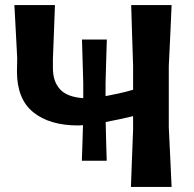

<svg xmlns="http://www.w3.org/2000/svg" viewBox="-20 -733 762 753"><path d="M301 -102.5Q302.5 -139.5 303.5 -175Q304.5 -210.5 305.5 -242Q294 -241 286.5 -241Q174.5 -241 110.5 -292.8Q46.5 -344.5 46.5 -452.5Q46.5 -465 47 -478.8Q47.5 -492.5 47.5 -505Q44.5 -565 41.8 -613Q39 -661 36.5 -713H195.5Q193.5 -654.5 191.5 -606Q189.5 -557.5 187.5 -502V-466Q187.5 -413.5 215.2 -383Q243 -352.5 306.5 -348V-407.5Q305.5 -443 304.2 -487.2Q303 -531.5 301.5 -578H399Q397.5 -531.5 396.2 -487.2Q395 -443 394 -407.5V-356Q418.5 -360.5 446.8 -366.8Q475 -373 502 -381V-474.5Q499.5 -544 498 -599Q496.5 -654 494.5 -713H653Q650.5 -655 648 -599.5Q645.5 -544 642 -474.5V-233.5Q645 -166.5 647.8 -112.2Q650.5 -58 653 0H493.5Q495.5 -56 497.5 -108.5Q499.5 -161 502 -225.5V-277.5Q477.5 -271.5 449.5 -265.5Q421.5 -259.5 394.5 -254.5Q395 -220.5 396.2 -180.8Q397.5 -141 398.5 -102.5Z"/></svg>

Font: Commissioner Loud SemiBold
Style: Regular
Weight: 600
Designer: Kostas Bartsokas
Foundry: Kostas Bartsokas
Version: Version 1.000; ttfautohint (v1.8.3)